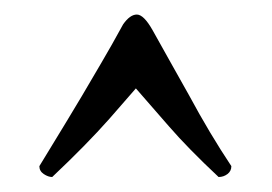

<svg xmlns="http://www.w3.org/2000/svg" viewBox="-20 -609 369 260"><path d="M146.7 -576Q156 -589.3 165.3 -589.3Q174.7 -589.3 186.7 -568Q198.7 -546.7 211.3 -524Q224 -501.3 236 -480Q264 -428 293.3 -384Q293.3 -377.3 288 -373.3Q282.7 -369.3 276 -369.3Q234.7 -408 208.7 -438Q182.7 -468 164 -489.3Q145.3 -468 128 -448Q97.3 -413.3 50.7 -369.3Q45.3 -369.3 39.3 -373.3Q33.3 -377.3 33.3 -384Q77.3 -456 90.7 -478.7Q104 -501.3 117.3 -524Q130.7 -546.7 146.7 -576Z"/></svg>

Font: Ramaraja
Style: Regular
Weight: 400
Designer: Appaji Ambarisha Darbha
Foundry: Andhrapradesh Society for Knowledge Networks
Version: Version 1.0.4; ttfautohint (v1.2.25-373a) -l 7 -r 28 -G 50 -